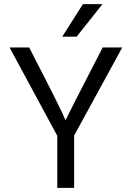

<svg xmlns="http://www.w3.org/2000/svg" viewBox="-20 -902 633 922"><path d="M348 -726H279L378 -882H472ZM336 0H255V-250L26 -674H120Q277 -370 295 -324Q300 -339 473 -674H567L336 -251Z"/></svg>

Font: Hind Kochi
Style: Regular
Weight: 400
Designer: Dhruvi Tolia
Foundry: Indian Type Foundry
Version: Version 0.702;PS 1.0;hotconv 1.0.81;makeotf.lib2.5.63406